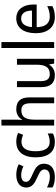

<svg xmlns="http://www.w3.org/2000/svg" viewBox="958 -1758 810 2767"><g transform="rotate(-90 1363.5 -375.0)"><path d="M387 -147C387 -231 334 -268 245 -307C156 -346 126 -364 126 -409C126 -449 161 -475 223 -475C268 -475 311 -462 350 -443L380 -511C335 -533 285 -546 227 -546C118 -546 44 -494 44 -405C44 -319 100 -284 191 -243C279 -205 304 -181 304 -140C304 -92 270 -62 196 -62C140 -62 82 -82 45 -104V-23C82 -2 130 10 196 10C314 10 387 -44 387 -147Z M699 10C749 10 790 0 823 -19V-93C788 -76 749 -64 702 -64C612 -64 567 -134 567 -266C567 -401 612 -471 705 -471C736 -471 775 -460 804 -448L831 -519C800 -535 753 -546 704 -546C568 -546 479 -455 479 -265C479 -78 565 10 699 10Z M1022 -540V-760H937V0H1022V-278C1022 -406 1056 -473 1157 -473C1227 -473 1258 -432 1258 -345V0H1343V-355C1343 -485 1287 -546 1171 -546C1109 -546 1052 -517 1023 -463H1017C1020 -485 1022 -513 1022 -540Z M1899 -536H1814V-255C1814 -129 1779 -63 1677 -63C1609 -63 1577 -106 1577 -195V-536H1491V-186C1491 -56 1546 10 1663 10C1725 10 1783 -16 1813 -71H1818L1830 0H1899Z M2140 0V-760H2055V0Z M2481 -546C2349 -546 2268 -443 2268 -264C2268 -94 2354 10 2501 10C2564 10 2609 -1 2658 -25V-100C2608 -75 2564 -63 2507 -63C2410 -63 2357 -127 2355 -252H2681V-306C2681 -447 2608 -546 2481 -546ZM2480 -476C2559 -476 2594 -409 2594 -320H2356C2364 -421 2407 -476 2480 -476Z"/></g></svg>

Font: Noto Sans Bengali SemiCondensed
Style: Regular
Weight: 400
Width: 4
Designer: Jelle Bosma - Monotype Design Team
Foundry: Monotype Imaging Inc.
Version: Version 2.003